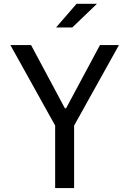

<svg xmlns="http://www.w3.org/2000/svg" viewBox="-20 -960 660 980"><path d="M261.5 0V-384.3H358.3V0ZM138.5 -730 311.2 -407.3H317.3L490.2 -730H587.2L351.7 -307.2H268.2L33 -730ZM349 -819.8 474.8 -940.5H370.7L266.2 -819.8Z"/></svg>

Font: Monaspace Neon Var
Style: Regular
Weight: 400
Designer: Riley Cran and the Lettermatic Team
Version: Version 1.000 (Monaspace Neon Var)